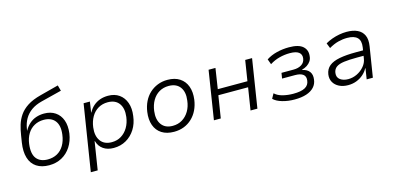

<svg xmlns="http://www.w3.org/2000/svg" viewBox="-79 -1219 3873 1889"><g transform="rotate(-15 1857.5 -274.5)"><path d="M280 8Q203 8 152 -25.5Q101 -59 81.5 -123.5Q62 -188 76 -278L87 -347Q95 -401 110 -451Q125 -501 155 -545Q185 -589 238 -623.5Q291 -658 376 -680L563 -729L579 -671L369 -618Q306 -602 262.5 -571Q219 -540 193.5 -496Q168 -452 159 -396L156 -377H157Q179 -417 209.5 -444Q240 -471 278.5 -484Q317 -497 360 -497Q427 -497 473.5 -465.5Q520 -434 540.5 -377.5Q561 -321 551 -244Q540 -168 503 -111Q466 -54 409 -23Q352 8 280 8ZM281 -51Q335 -51 377 -74Q419 -97 446 -142Q473 -187 481 -250Q493 -341 455 -389.5Q417 -438 340 -438Q287 -438 244.5 -414.5Q202 -391 176 -348Q150 -305 142 -247Q129 -147 166.5 -99Q204 -51 281 -51Z M656 180 763 -494H827L811 -386H813Q835 -427 865.5 -452.5Q896 -478 933 -490.5Q970 -503 1013 -503Q1080 -503 1126 -470.5Q1172 -438 1192.5 -380Q1213 -322 1202 -246Q1193 -171 1157 -114Q1121 -57 1064.5 -24.5Q1008 8 937 8Q874 8 831.5 -21.5Q789 -51 774 -105H771L726 180ZM933 -52Q988 -52 1030 -78Q1072 -104 1099 -149.5Q1126 -195 1134 -255Q1145 -341 1108 -391.5Q1071 -442 993 -442Q939 -442 896.5 -417Q854 -392 827.5 -346.5Q801 -301 793 -241Q782 -155 819 -103.5Q856 -52 933 -52Z M1552 8Q1477 8 1427 -24Q1377 -56 1356 -114.5Q1335 -173 1346 -250Q1354 -306 1376.5 -352.5Q1399 -399 1435 -432.5Q1471 -466 1517.5 -484.5Q1564 -503 1618 -503Q1693 -503 1742.5 -470.5Q1792 -438 1813 -380.5Q1834 -323 1824 -246Q1816 -189 1793.5 -142.5Q1771 -96 1735 -62Q1699 -28 1653 -10Q1607 8 1552 8ZM1554 -52Q1609 -52 1651.5 -78Q1694 -104 1721 -149.5Q1748 -195 1755 -255Q1767 -341 1729.5 -391.5Q1692 -442 1614 -442Q1560 -442 1517.5 -417Q1475 -392 1448.5 -346.5Q1422 -301 1414 -241Q1403 -155 1440 -103.5Q1477 -52 1554 -52Z M1958 0 2036 -494H2106L2074 -286H2376L2409 -494H2479L2401 0H2331L2367 -227H2064L2028 0Z M2779 8Q2712 8 2654 -9Q2596 -26 2566 -56L2593 -105Q2625 -75 2675.5 -62.5Q2726 -50 2781 -50Q2861 -50 2901 -72Q2941 -94 2946 -140Q2952 -182 2925.5 -202.5Q2899 -223 2844 -223H2712L2721 -279H2844Q2893 -279 2926 -300Q2959 -321 2964 -362Q2969 -401 2941 -423Q2913 -445 2849 -445Q2796 -445 2743.5 -431.5Q2691 -418 2644 -388L2624 -442Q2671 -473 2731.5 -488Q2792 -503 2856 -503Q2955 -503 2997.5 -464.5Q3040 -426 3031 -363Q3029 -338 3015 -316.5Q3001 -295 2977.5 -279.5Q2954 -264 2923 -256L2924 -254Q2975 -243 2997.5 -212Q3020 -181 3013 -133Q3008 -88 2979 -56.5Q2950 -25 2900 -8.5Q2850 8 2779 8Z M3325 8Q3273 8 3234 -11.5Q3195 -31 3175.5 -65.5Q3156 -100 3162 -145Q3170 -198 3207.5 -228.5Q3245 -259 3313.5 -272Q3382 -285 3480 -285H3566L3558 -232H3478Q3397 -232 3344.5 -225Q3292 -218 3265 -198Q3238 -178 3233 -141Q3227 -96 3259 -72.5Q3291 -49 3341 -49Q3388 -49 3431 -70Q3474 -91 3504 -126.5Q3534 -162 3540 -204L3558 -314Q3568 -381 3536 -412.5Q3504 -444 3433 -444Q3387 -444 3341 -432Q3295 -420 3246 -391L3225 -444Q3257 -463 3293.5 -476Q3330 -489 3368 -496Q3406 -503 3443 -503Q3508 -503 3552.5 -482Q3597 -461 3617 -418Q3637 -375 3626 -307L3577 0H3514L3531 -109H3528Q3510 -75 3479.5 -48.5Q3449 -22 3410 -7Q3371 8 3325 8Z"/></g></svg>

Font: Nunito Sans 7pt Light
Style: Italic
Weight: 300
Italic angle: -9°
Designer: Vernon Adams
Foundry: Vernon Adams
Version: Version 3.101;gftools[0.9.27]